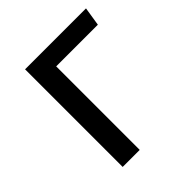

<svg xmlns="http://www.w3.org/2000/svg" viewBox="-152 -630 733 733"><g transform="rotate(-45 214.5 -263.5)"><path d="M187 -451V0H95V-527H424L412 -451Z"/></g></svg>

Font: Fira Sans Variable
Style: Regular
Weight: 400
Designer: Carrois Corporate & Edenspiekermann AG
Foundry: Carrois Corporate GbR & Edenspiekermann AG
Version: Version 4.202